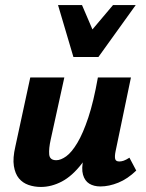

<svg xmlns="http://www.w3.org/2000/svg" viewBox="-20 -731 580 761"><path d="M142 10Q116 10 93 2Q70 -6 55 -24Q40 -42 35 -73Q30 -104 41 -151L100 -424H235L181 -178Q173 -142 175 -119Q177 -96 203 -96Q221 -96 242.5 -111.5Q264 -127 286.5 -164.5Q309 -202 330 -265Q351 -328 368 -424H431Q407 -299 374.5 -215Q342 -131 304 -82Q266 -33 225 -11.5Q184 10 142 10ZM378 8Q352 8 334 -3Q316 -14 309 -38.5Q302 -63 311 -103L377 -424H499L438 -131Q434 -111 436.5 -101Q439 -91 453 -91Q461 -91 470 -94Q479 -97 493 -106L520 -55Q486 -22 449 -7Q412 8 378 8ZM271 -505 314 -576 428 -711H518L370 -505ZM271 -505 210 -711H305L362 -578L370 -505Z"/></svg>

Font: Ysabeau Office ExtraBold
Style: Italic
Weight: 800
Italic angle: -12°
Designer: Christian Thalmann (Catharsis Fonts)
Version: Version 2.001;gftools[0.9.30]; featfreeze: tnum,lnum,ss02